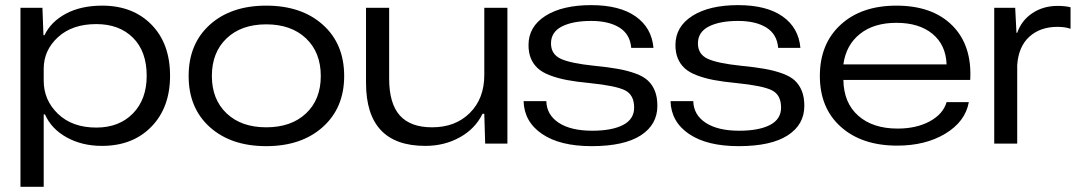

<svg xmlns="http://www.w3.org/2000/svg" viewBox="-20 -555 4165 742"><path d="M59.1 167V-524.9H144L147.9 -418.9H151.9Q176.8 -471.2 234.9 -502.2Q293 -533.2 375 -533.2Q493.2 -533.2 565.2 -460Q637.2 -386.7 637.2 -262.2Q637.2 -139.2 564.9 -65.2Q492.7 8.8 374 8.8Q297.4 8.8 238 -23.9Q178.7 -56.6 153.8 -112.8H148.9V167ZM148.9 -243.2Q148.9 -168 204.1 -115Q259.3 -62 352.1 -62Q440.4 -62 493.7 -116.5Q546.9 -170.9 546.9 -262.2Q546.9 -356.4 493.9 -409.2Q440.9 -461.9 352.1 -461.9Q259.3 -461.9 204.1 -411.4Q148.9 -360.8 148.9 -289.1Z M1008.8 9.8Q873 9.8 791 -63.7Q709 -137.2 709 -261.2Q709 -385.7 791 -459.5Q873 -533.2 1008.8 -533.2Q1145 -533.2 1227.5 -459.5Q1310.1 -385.7 1310.1 -261.2Q1310.1 -138.2 1227.5 -64.2Q1145 9.8 1008.8 9.8ZM798.8 -261.2Q798.8 -170.9 855.7 -116.9Q912.6 -63 1008.8 -63Q1105.5 -63 1162.6 -116.7Q1219.7 -170.4 1219.7 -261.2Q1219.7 -352.5 1162.6 -406.7Q1105.5 -460.9 1008.8 -460.9Q912.6 -460.9 855.7 -406.7Q798.8 -352.5 798.8 -261.2Z M1623.5 8.8Q1394.5 8.8 1394.5 -234.9V-524.9H1483.9V-251Q1483.9 -155.3 1524.9 -109.1Q1565.9 -63 1649.9 -63Q1740.2 -63 1795.9 -118.7Q1851.6 -174.3 1851.6 -265.1V-524.9H1940.9V0H1855L1851.6 -115.2H1844.7Q1816.4 -57.1 1756.8 -24.2Q1697.3 8.8 1623.5 8.8Z M2266.6 9.8Q2144.5 9.8 2075.2 -37.1Q2005.9 -84 2003.4 -164.1H2091.3Q2092.8 -110.8 2139.6 -80.3Q2186.5 -49.8 2268.6 -49.8Q2344.7 -49.8 2387.7 -72Q2430.7 -94.2 2430.7 -139.2Q2430.7 -188 2395.8 -205.8Q2360.8 -223.6 2259.3 -233.9Q2207.5 -238.8 2170.7 -245.8Q2133.8 -252.9 2104.5 -264.2Q2075.2 -275.4 2057.9 -291.5Q2040.5 -307.6 2031.5 -329.6Q2022.5 -351.6 2022.5 -380.9Q2022.5 -452.1 2087.9 -493.7Q2153.3 -535.2 2264.6 -535.2Q2374.5 -535.2 2436.5 -491.5Q2498.5 -447.8 2505.4 -370.1H2419.4Q2415 -422.9 2373.8 -448.5Q2332.5 -474.1 2264.6 -474.1Q2193.4 -474.1 2151.4 -452.6Q2109.4 -431.2 2109.4 -387.2Q2109.4 -345.7 2146.5 -328.1Q2183.6 -310.5 2276.4 -300.8Q2331.1 -295.4 2367.9 -288.8Q2404.8 -282.2 2435.8 -271Q2466.8 -259.8 2484.1 -243.4Q2501.5 -227.1 2511 -203.1Q2520.5 -179.2 2520.5 -146Q2520.5 -73.2 2456.1 -31.7Q2391.6 9.8 2266.6 9.8Z M2834.5 9.8Q2712.4 9.8 2643.1 -37.1Q2573.7 -84 2571.3 -164.1H2659.2Q2660.6 -110.8 2707.5 -80.3Q2754.4 -49.8 2836.4 -49.8Q2912.6 -49.8 2955.6 -72Q2998.5 -94.2 2998.5 -139.2Q2998.5 -188 2963.6 -205.8Q2928.7 -223.6 2827.1 -233.9Q2775.4 -238.8 2738.5 -245.8Q2701.7 -252.9 2672.4 -264.2Q2643.1 -275.4 2625.7 -291.5Q2608.4 -307.6 2599.4 -329.6Q2590.3 -351.6 2590.3 -380.9Q2590.3 -452.1 2655.8 -493.7Q2721.2 -535.2 2832.5 -535.2Q2942.4 -535.2 3004.4 -491.5Q3066.4 -447.8 3073.2 -370.1H2987.3Q2982.9 -422.9 2941.7 -448.5Q2900.4 -474.1 2832.5 -474.1Q2761.2 -474.1 2719.2 -452.6Q2677.2 -431.2 2677.2 -387.2Q2677.2 -345.7 2714.4 -328.1Q2751.5 -310.5 2844.2 -300.8Q2898.9 -295.4 2935.8 -288.8Q2972.7 -282.2 3003.7 -271Q3034.7 -259.8 3052 -243.4Q3069.3 -227.1 3078.9 -203.1Q3088.4 -179.2 3088.4 -146Q3088.4 -73.2 3023.9 -31.7Q2959.5 9.8 2834.5 9.8Z M3447.3 7.8Q3311 7.8 3229.7 -64.7Q3148.4 -137.2 3148.4 -261.2Q3148.4 -385.7 3228.8 -459.5Q3309.1 -533.2 3444.3 -533.2Q3583.5 -533.2 3660.2 -456.5Q3736.8 -379.9 3729.5 -246.1H3239.3Q3240.7 -157.2 3296.9 -107.7Q3353 -58.1 3449.2 -58.1Q3521 -58.1 3572.8 -85.9Q3624.5 -113.8 3638.2 -160.2H3724.1Q3710.4 -85 3633.5 -38.6Q3556.6 7.8 3447.3 7.8ZM3239.3 -306.2H3638.2Q3635.3 -381.8 3583.5 -424.3Q3531.7 -466.8 3444.3 -466.8Q3356.9 -466.8 3303.2 -423.8Q3249.5 -380.9 3239.3 -306.2Z M3822.3 0V-524.9H3903.3L3908.2 -428.2H3911.1Q3927.7 -476.1 3969.7 -504.2Q4011.7 -532.2 4067.4 -532.2Q4096.7 -532.2 4117.2 -526.9V-443.8Q4096.2 -451.2 4066.4 -451.2Q4000 -451.2 3958 -413.1Q3916 -375 3911.1 -303.2V0Z"/></svg>

Font: Lumene Sans Expanded
Style: Regular
Weight: 400
Width: 7
Designer: Deni Anggara
Version: Version 1.003;Glyphs 3.1.2 (3151)